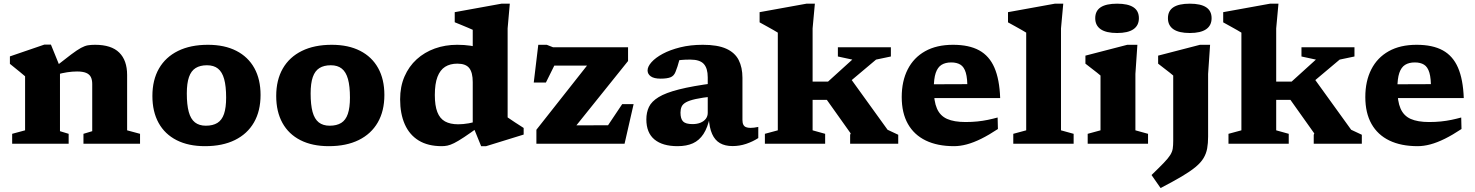

<svg xmlns="http://www.w3.org/2000/svg" viewBox="-20 -762 7822 1018"><path d="M298 -407.5V-66.5L344 -52.5V0H44.5V-52.5L113 -71V-357.5Q104.5 -365.5 85 -381Q65.5 -396.5 32.5 -423.5V-463L215 -525.5H250ZM422.5 -52.5 469 -66.5V-316.5Q469 -339 461.5 -353.8Q454 -368.5 436.2 -375.8Q418.5 -383 388.5 -383Q363.5 -383 335.8 -378.8Q308 -374.5 282.5 -367L272.5 -407.5Q325 -449 357 -473Q389 -497 409.2 -508Q429.5 -519 446 -521.8Q462.5 -524.5 484 -524.5Q570.5 -524.5 612.2 -483.2Q654 -442 654 -364.5V-71L722.5 -52.5V0H422.5Z M1071.5 -95.5Q1108.5 -95.5 1132.5 -110.2Q1156.5 -125 1167.8 -158Q1179 -191 1179 -244.5Q1179 -305 1168.5 -342.8Q1158 -380.5 1135.8 -398.2Q1113.5 -416 1077.5 -416Q1041 -416 1017.2 -401.2Q993.5 -386.5 982 -353.5Q970.5 -320.5 970.5 -266.5Q970.5 -206.5 980.8 -168.8Q991 -131 1013.5 -113.2Q1036 -95.5 1071.5 -95.5ZM1067 13Q979 13 916.5 -18.8Q854 -50.5 821 -110.2Q788 -170 788 -253Q788 -338 823 -398.8Q858 -459.5 924 -492Q990 -524.5 1082.5 -524.5Q1170.5 -524.5 1233 -492.5Q1295.5 -460.5 1328.5 -401Q1361.5 -341.5 1361.5 -258.5Q1361.5 -173.5 1326.5 -112.8Q1291.5 -52 1225.5 -19.5Q1159.5 13 1067 13Z M1728 -95.5Q1765 -95.5 1789 -110.2Q1813 -125 1824.2 -158Q1835.5 -191 1835.5 -244.5Q1835.5 -305 1825 -342.8Q1814.5 -380.5 1792.2 -398.2Q1770 -416 1734 -416Q1697.5 -416 1673.8 -401.2Q1650 -386.5 1638.5 -353.5Q1627 -320.5 1627 -266.5Q1627 -206.5 1637.2 -168.8Q1647.5 -131 1670 -113.2Q1692.5 -95.5 1728 -95.5ZM1723.5 13Q1635.5 13 1573 -18.8Q1510.5 -50.5 1477.5 -110.2Q1444.5 -170 1444.5 -253Q1444.5 -338 1479.5 -398.8Q1514.5 -459.5 1580.5 -492Q1646.5 -524.5 1739 -524.5Q1827 -524.5 1889.5 -492.5Q1952 -460.5 1985 -401Q2018 -341.5 2018 -258.5Q2018 -173.5 1983 -112.8Q1948 -52 1882 -19.5Q1816 13 1723.5 13Z M2486.5 -327Q2486.5 -377.5 2468 -401Q2449.5 -424.5 2405 -424.5Q2366.5 -424.5 2340 -407.8Q2313.5 -391 2299.5 -354.5Q2285.5 -318 2285.5 -258Q2285.5 -202 2298.8 -167.8Q2312 -133.5 2339.5 -118.2Q2367 -103 2409.5 -103Q2435.5 -103 2465.2 -108.2Q2495 -113.5 2523.5 -123.5V-93Q2473.5 -56.5 2441 -35Q2408.5 -13.5 2387.8 -3.2Q2367 7 2352.2 10Q2337.5 13 2322.5 13Q2249 13 2200 -17Q2151 -47 2126.2 -103Q2101.5 -159 2101.5 -235.5Q2101.5 -303 2124.8 -356.5Q2148 -410 2189.2 -447.5Q2230.5 -485 2285.5 -504.8Q2340.5 -524.5 2404 -524.5Q2442 -524.5 2473.2 -519.8Q2504.5 -515 2534.8 -503.8Q2565 -492.5 2600.5 -473L2486.5 -464.5V-604Q2480.5 -607 2463.2 -614.2Q2446 -621.5 2425.8 -629.8Q2405.5 -638 2391 -644V-697.5L2639 -742.5H2683L2671.5 -611.5V-139.5Q2676 -136.5 2686.8 -129.2Q2697.5 -122 2710.5 -113.2Q2723.5 -104.5 2736 -96.8Q2748.5 -89 2756.5 -83.5V-48.5L2557.5 13H2531L2486.5 -96.5Z M2824 0V-74L3138 -472L3212 -414.5L2854.5 -414L2959 -495L2874.5 -324.5H2810L2834 -524.5H2879L2912 -511.5H3310V-438.5L2988 -37.5L2919 -97L3239 -98L3160.5 -33L3279 -210H3339.5L3291.5 0Z M3766 -321 3758.5 -250.5Q3702.5 -244.5 3668.8 -237Q3635 -229.5 3617.5 -219.8Q3600 -210 3594 -196.5Q3588 -183 3588 -165Q3588 -132 3601.8 -118Q3615.5 -104 3652 -104Q3676 -104 3694.2 -111.5Q3712.5 -119 3722.5 -132.5Q3732.5 -146 3732.5 -163.5V-352Q3732.5 -400 3711.5 -423Q3690.5 -446 3640 -446Q3612 -446 3593.2 -444.2Q3574.5 -442.5 3560.5 -439.5L3590.5 -480.5Q3586 -459.5 3581.5 -442.2Q3577 -425 3572.2 -410Q3567.5 -395 3561.5 -380.5Q3553 -359 3534.5 -352Q3516 -345 3482.5 -345Q3447.5 -345 3430.5 -357.2Q3413.5 -369.5 3413.5 -388.5Q3413.5 -409 3434.5 -432.5Q3455.5 -456 3494 -476.8Q3532.5 -497.5 3586.5 -511Q3640.5 -524.5 3706.5 -524.5Q3784.5 -524.5 3830.5 -503.8Q3876.5 -483 3896.5 -443.8Q3916.5 -404.5 3916.5 -349.5V-126Q3916.5 -110.5 3921.2 -101Q3926 -91.5 3935.5 -87.8Q3945 -84 3959 -84Q3968 -84 3978 -85.2Q3988 -86.5 4000.5 -89V-30Q3971 -11 3936 0.8Q3901 12.5 3864 12.5Q3824.5 12.5 3797.5 -3Q3770.5 -18.5 3755.8 -51.5Q3741 -84.5 3738 -137L3744 -142Q3732 -85.5 3709.8 -51.5Q3687.5 -17.5 3653.8 -2.2Q3620 13 3572.5 13Q3493 13 3450 -22.5Q3407 -58 3407 -129Q3407 -166 3420.8 -195Q3434.5 -224 3472 -247Q3509.5 -270 3580.5 -288Q3651.5 -306 3766 -321Z M4401.5 -258 4475 -366.5 4686 -74 4742.5 -47.5V0H4487.5V-47.5L4490.5 -54.5L4364 -232.5H4220.5V-329.5H4370.5L4499 -446L4422.5 -462.5V-511.5H4703.5V-462.5L4625 -446ZM4288.5 -71 4355 -52.5V0H4035.5V-52.5L4104 -71V-589Q4097 -593.5 4081.8 -602.2Q4066.5 -611 4046.8 -621.8Q4027 -632.5 4007.5 -643.5V-697.5L4256 -742.5H4300.5L4288.5 -611.5Z M5033 -524.5Q5118 -524.5 5171.8 -495Q5225.5 -465.5 5252.5 -403.2Q5279.5 -341 5283 -242H4889L4888 -315L5149 -316L5109 -287Q5110 -345.5 5100.8 -376.5Q5091.5 -407.5 5072.2 -419.2Q5053 -431 5023.5 -431Q4992.5 -431 4972 -418.2Q4951.5 -405.5 4941.2 -375.2Q4931 -345 4931 -291.5Q4931 -225 4947.8 -186.5Q4964.5 -148 5001.5 -131.5Q5038.5 -115 5099.5 -115Q5133 -115 5162 -118Q5191 -121 5217.5 -126.5Q5244 -132 5269.5 -139L5271 -78Q5223.5 -46.5 5182.5 -26.2Q5141.5 -6 5106 3.5Q5070.5 13 5038.5 13Q4950.5 13 4888.5 -17Q4826.5 -47 4793.8 -105Q4761 -163 4761 -247.5Q4761 -332 4792.8 -394.2Q4824.5 -456.5 4885.2 -490.5Q4946 -524.5 5033 -524.5Z M5605.5 -71 5672.5 -52.5V0H5352.5V-52.5L5421 -71V-589Q5414 -593.5 5398.8 -602.2Q5383.5 -611 5363.8 -621.8Q5344 -632.5 5324.5 -643.5V-697.5L5573 -742.5H5617.5L5605.5 -611.5Z M5903 -587Q5845 -587 5816 -607Q5787 -627 5787 -665.5Q5787 -704.5 5816 -723.5Q5845 -742.5 5903 -742.5Q5960.5 -742.5 5989.5 -723.5Q6018.5 -704.5 6018.5 -665.5Q6018.5 -627 5989.5 -607Q5960.5 -587 5903 -587ZM6010.5 -524.5 6000 -370V-71L6067 -52.5V0H5747V-52.5L5815 -71V-361.5Q5809.5 -366.5 5796.2 -377Q5783 -387.5 5766.5 -400Q5750 -412.5 5735 -424.5V-467L5957 -524.5Z M6288.5 -587Q6230.5 -587 6201.5 -607Q6172.5 -627 6172.5 -665.5Q6172.5 -704.5 6201.5 -723.5Q6230.5 -742.5 6288.5 -742.5Q6346 -742.5 6375 -723.5Q6404 -704.5 6404 -665.5Q6404 -627 6375 -607Q6346 -587 6288.5 -587ZM6200.5 -361.5Q6195 -366.5 6181.8 -377Q6168.5 -387.5 6152 -400Q6135.5 -412.5 6120.5 -424.5V-467L6342.5 -524.5H6396L6385.5 -370V-38Q6385.5 -2.5 6380.5 25Q6375.5 52.5 6361.5 76Q6347.5 99.5 6319.8 122.8Q6292 146 6246.5 173Q6201 200 6133.5 235L6085.5 166Q6127 126 6150.5 101.5Q6174 77 6184.8 59.8Q6195.5 42.5 6198 25.8Q6200.5 9 6200.5 -15Z M6859.5 -258 6933 -366.5 7144 -74 7200.5 -47.5V0H6945.5V-47.5L6948.5 -54.5L6822 -232.5H6678.5V-329.5H6828.5L6957 -446L6880.5 -462.5V-511.5H7161.5V-462.5L7083 -446ZM6746.5 -71 6813 -52.5V0H6493.5V-52.5L6562 -71V-589Q6555 -593.5 6539.8 -602.2Q6524.5 -611 6504.8 -621.8Q6485 -632.5 6465.5 -643.5V-697.5L6714 -742.5H6758.5L6746.5 -611.5Z M7491 -524.5Q7576 -524.5 7629.8 -495Q7683.5 -465.5 7710.5 -403.2Q7737.5 -341 7741 -242H7347L7346 -315L7607 -316L7567 -287Q7568 -345.5 7558.8 -376.5Q7549.5 -407.5 7530.2 -419.2Q7511 -431 7481.5 -431Q7450.5 -431 7430 -418.2Q7409.5 -405.5 7399.2 -375.2Q7389 -345 7389 -291.5Q7389 -225 7405.8 -186.5Q7422.5 -148 7459.5 -131.5Q7496.5 -115 7557.5 -115Q7591 -115 7620 -118Q7649 -121 7675.5 -126.5Q7702 -132 7727.5 -139L7729 -78Q7681.5 -46.5 7640.5 -26.2Q7599.5 -6 7564 3.5Q7528.5 13 7496.5 13Q7408.5 13 7346.5 -17Q7284.5 -47 7251.8 -105Q7219 -163 7219 -247.5Q7219 -332 7250.8 -394.2Q7282.5 -456.5 7343.2 -490.5Q7404 -524.5 7491 -524.5Z"/></svg>

Font: Newsreader 7pt
Style: Bold
Weight: 700
Designer: Hugues Gentile
Foundry: Production Type
Version: Version 1.003